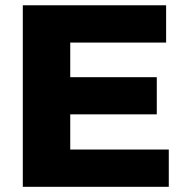

<svg xmlns="http://www.w3.org/2000/svg" viewBox="-20 -721 715 741"><path d="M68 -700.6H621.1V-556.7H251.1V-423.1H585.1V-279.7H251.1V-143.9H631.4V0H68Z"/></svg>

Font: Alexandria
Style: Regular
Weight: 400
Designer: Mohamed Gaber
Foundry: Kief Type Foundry
Version: Version 5.100